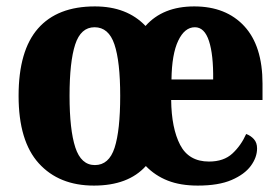

<svg xmlns="http://www.w3.org/2000/svg" viewBox="-20 -569 874 599"><path d="M273 10Q164 10 101 -59.5Q38 -129 38 -270Q38 -411 98.5 -480Q159 -549 276 -549Q376 -549 434 -488Q488 -549 586 -549Q685 -549 742 -487.5Q799 -426 799 -308V-257H514Q515 -169 542 -117Q569 -65 632 -65Q678 -65 705 -90Q732 -115 748 -151Q762 -146 772 -135Q782 -124 782 -106Q782 -78 762.5 -51.5Q743 -25 702.5 -7.5Q662 10 597 10Q543 10 503.5 -5.5Q464 -21 435 -51Q380 10 273 10ZM645 -321Q646 -398 632 -441Q618 -484 588 -484Q556 -484 536 -442Q516 -400 515 -321ZM276 -54Q320 -54 337.5 -108Q355 -162 355 -270Q355 -377 337 -430.5Q319 -484 275 -484Q232 -484 214.5 -430Q197 -376 197 -270Q197 -164 215 -109Q233 -54 276 -54Z"/></svg>

Font: Noto Serif Tamil Condensed ExtraBold
Style: Regular
Weight: 800
Width: 3
Designer: Indian Type Foundry, Tom Grace, and the Monotype Design Team
Foundry: Monotype Imaging Inc.
Version: Version 2.004; ttfautohint (v1.8.4.7-5d5b)